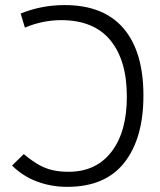

<svg xmlns="http://www.w3.org/2000/svg" viewBox="-20 -723 626 753"><path d="M243.7 9.8Q180.2 9.8 124.8 -11.2Q69.3 -32.2 27.3 -73.7L73.2 -118.7Q105 -92.3 131.6 -77.1Q158.2 -62 186 -55.7Q213.9 -49.3 249 -49.3Q356.9 -49.3 417.2 -127.7Q477.5 -206.1 477.5 -344.2Q477.5 -486.8 412.6 -565.4Q347.7 -644 220.2 -644Q147.5 -644 77.6 -614.7L61 -669.9Q142.6 -703.1 233.4 -703.1Q386.2 -703.1 464.4 -611.8Q542.5 -520.5 542.5 -348.1Q542.5 -180.7 467.8 -85.4Q393.1 9.8 243.7 9.8Z"/></svg>

Font: CaskaydiaCove NFP Light
Style: Regular
Weight: 300
Designer: Aaron Bell
Foundry: Saja Typeworks
Version: Version 2111.001; VTT 6.35;Nerd Fonts 3.1.1